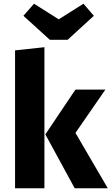

<svg xmlns="http://www.w3.org/2000/svg" viewBox="-20 -1013 600 1033"><path d="M429 -993 485 -928 344 -799H248L106 -928L163 -993L296 -909ZM219 -759V0H61V-742ZM547 -531 386 -298 560 0H382L224 -290L386 -531Z"/></svg>

Font: Fira Sans
Style: Bold
Weight: 700
Designer: bBox Type GmbH & Carrois Corporate GbR & Edenspiekermann AG
Foundry: bBox Type GmbH & Carrois Corporate GbR & Edenspiekermann AG
Version: Version 4.301;PS 004.301;hotconv 1.0.88;makeotf.lib2.5.64775